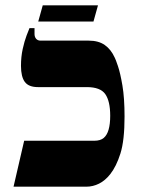

<svg xmlns="http://www.w3.org/2000/svg" viewBox="-20 -703 530 723"><path d="M31 0 71 -173H335Q358 -173 370.5 -183.5Q383 -194 389 -215Q395 -236 395 -267Q395 -322 376.5 -348.5Q358 -375 307 -375H123Q88 -375 73.5 -394.5Q59 -414 59 -455Q59 -489 65.5 -518.5Q72 -548 80 -569Q88 -590 91 -597H110V-575Q110 -564 116 -557Q122 -550 133 -550H314Q351 -550 374.5 -533.5Q398 -517 412 -486Q415 -481 424 -454.5Q433 -428 441 -381Q449 -334 449 -264Q449 -174 433.5 -125Q418 -76 395 -47Q376 -23 353 -11.5Q330 0 305 0ZM124 -622 141 -683H349L332 -622Z"/></svg>

Font: Frank Ruhl Libre ExtraBold
Style: Regular
Weight: 800
Designer: Yanek Iontef
Foundry: Fontef
Version: Version 6.003;gftools[0.9.30]